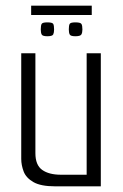

<svg xmlns="http://www.w3.org/2000/svg" viewBox="-20 -658 436 678"><path d="M175 0Q124 0 98 -15Q72 -30 63.5 -52.5Q55 -75 55 -97V-470H105V-117Q105 -75 129 -58Q153 -41 195 -41H286V-470H336V0ZM246 -530Q229 -530 226 -536.5Q223 -543 223 -554Q223 -568 226 -573.5Q229 -579 246 -579Q264 -579 267.5 -573.5Q271 -568 271 -554Q271 -543 267.5 -536.5Q264 -530 246 -530ZM147 -530Q130 -530 127 -536.5Q124 -543 124 -554Q124 -568 127 -573.5Q130 -579 147 -579Q165 -579 168 -573.5Q171 -568 171 -554Q171 -543 168 -536.5Q165 -530 147 -530ZM90 -605V-638H304V-605Z"/></svg>

Font: Smooch Sans
Style: Regular
Weight: 400
Designer: Robert E. Leuschke
Foundry: Robert E. Leuschke
Version: Version 1.010; ttfautohint (v1.8.3)